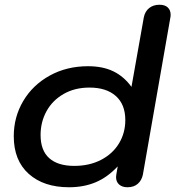

<svg xmlns="http://www.w3.org/2000/svg" viewBox="-20 -779 739 809"><path d="M38 -205Q38 -286 78 -353.5Q118 -421 189.5 -460.5Q261 -500 351 -500Q413 -500 457.5 -478.5Q502 -457 534 -413L586 -706Q591 -731 608.5 -745Q626 -759 652 -759Q675 -759 687 -747.5Q699 -736 699 -717Q699 -710 698 -706L582 -43Q577 -19 560.5 -4.5Q544 10 517 10Q495 10 482 -1.5Q469 -13 469 -33Q469 -39 470 -43L476 -78Q433 -32 383 -11Q333 10 271 10Q164 10 101 -46.5Q38 -103 38 -205ZM508 -273Q508 -339 468 -374.5Q428 -410 357 -410Q295 -410 248 -383Q201 -356 176 -310.5Q151 -265 151 -210Q151 -145 187.5 -112.5Q224 -80 293 -80Q357 -80 406 -105.5Q455 -131 481.5 -175Q508 -219 508 -273Z"/></svg>

Font: Kodchasan SemiBold
Style: Italic
Weight: 600
Italic angle: -10°
Version: Version 1.000; ttfautohint (v1.6)